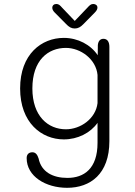

<svg xmlns="http://www.w3.org/2000/svg" viewBox="-20 -672 659 940"><path d="M389.5 -555 445 -611.5C453.5 -620 457 -628 457 -635C457 -645.5 448.5 -652.5 436.5 -652.5C425 -652.5 418.5 -646 408 -634.5L346 -569.5L284 -634.5C273.5 -646.5 267.5 -652.5 255.5 -652.5C244 -652.5 236 -645 236 -634C236 -627.5 239 -619.5 247 -611.5L303 -555C317.5 -539.5 329.5 -532.5 346 -532.5C362.5 -532.5 374.5 -539.5 389.5 -555ZM308.5 247.5C422.5 247.5 515.5 179.5 515.5 19V-442.5C515.5 -468 505 -482 486.5 -482C471 -482 461 -471.5 459 -451.5L458.5 -401.5C424 -453 361.5 -486.5 292.5 -486.5C183.5 -486.5 78.5 -407 78.5 -239C78.5 -71 183.5 10.5 292.5 10.5C360.5 10.5 422.5 -21 457.5 -70.5V27.5C457.5 154.5 390.5 199 310 199C239.5 199 182.5 170.5 169 104C163.5 87.5 156 73.5 138.5 73.5C121.5 73.5 110.5 83.5 110.5 102C110.5 192 204.5 247.5 308.5 247.5ZM302.5 -39C215.5 -39 138.5 -103 138.5 -239C138.5 -377.5 215.5 -437.5 302.5 -437.5C375 -437.5 450.5 -382 457.5 -305V-167C448.5 -91 374.5 -39 302.5 -39Z"/></svg>

Font: RTM Light Light
Style: Regular
Weight: 300
Designer: after Tyler Finck
Foundry: An Endless Supply
Version: Version 1.000;Glyphs 3.2.1 (3258)